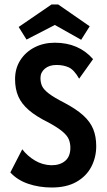

<svg xmlns="http://www.w3.org/2000/svg" viewBox="-20 -823 478 854"><path d="M210 11Q154 11 105.5 -5.5Q57 -22 26 -56L79 -159Q102 -129 135.5 -109Q169 -89 209 -88Q247 -88 270 -107.5Q293 -127 293 -166Q293 -185 286.5 -202Q280 -219 259 -237Q238 -255 196 -278Q141 -305 108.5 -333Q76 -361 61.5 -394Q47 -427 47 -471Q47 -519 70.5 -555.5Q94 -592 134 -612.5Q174 -633 224 -633Q330 -633 394 -560L332 -473Q310 -512 286.5 -523Q263 -534 231 -534Q199 -534 179.5 -517.5Q160 -501 160 -476Q160 -456 167 -440.5Q174 -425 196.5 -407.5Q219 -390 266 -366Q319 -338 350 -310Q381 -282 394.5 -249Q408 -216 408 -173Q408 -123 386 -81Q364 -39 320 -14Q276 11 210 11ZM98 -647 63 -703 209 -803H239L379 -706L341 -646L224 -712Z"/></svg>

Font: Inconsolata SemiCondensed ExtraBold
Style: Regular
Weight: 800
Width: 4
Monospace: yes
Designer: Raph Levien, Cyreal, Brenton Simpson
Foundry: Raph Levien, Cyreal, Google
Version: Version 3.100; ttfautohint (v1.8.4.7-5d5b)